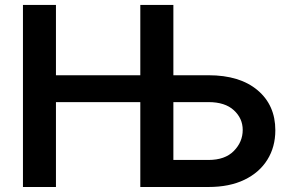

<svg xmlns="http://www.w3.org/2000/svg" viewBox="-20 -747 1164 767"><path d="M812.9 0H540.5V-339.1H203.5V0H71.7V-727.3H203.5V-446.4H540.5V-727.3H672.6V-446.4H812.9Q938.2 -446.4 1009.1 -386.5Q1079.9 -326.7 1079.9 -226.6Q1079.9 -159.8 1047.9 -108.7Q1016 -57.5 956.3 -28.8Q896.7 0 812.9 0ZM812.9 -108Q878.9 -108 914.2 -144Q949.6 -180 949.6 -228Q949.6 -274.1 914.2 -306.6Q878.9 -339.1 812.9 -339.1H672.6V-108Z"/></svg>

Font: Linik Sans SemiBold
Style: Regular
Weight: 600
Designer: Rasmus Andersson (font), Cristiano Sobral (main changes)
Foundry: rsms
Version: Version 3.018;June 1, 2022;FontCreator 14.0.0.2814 64-bit; t